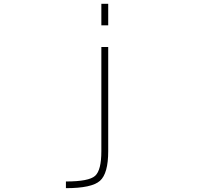

<svg xmlns="http://www.w3.org/2000/svg" viewBox="-20 -772 1040 1011"><path d="M513.7 -524.4H549.8V24.4Q549.8 141.6 506.3 180.2Q462.9 218.8 327.1 218.8V183.6Q448.2 183.6 481 153.8Q513.7 124 513.7 24.4ZM513.7 -638.7V-752H549.8V-638.7Z"/></svg>

Font: Gen Shin Gothic Monospace ExtraLight
Style: Regular
Weight: 200
Designer: [Source Han Sans]
Ryoko NISHIZUKA  (kana & ideographs); Paul D. Hunt (Latin, Greek & Cyrillic); Wenlong ZHANG  (bopomofo
Version: Version 1.002.20150607